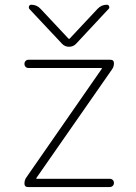

<svg xmlns="http://www.w3.org/2000/svg" viewBox="-20 -794 562 794"><path d="M101.6 -756.8Q97.7 -761.7 100.1 -768.1Q102.5 -774.4 109.4 -774.4Q132.8 -774.4 148.4 -756.8L262.7 -634.8Q265.6 -631.8 268.6 -634.8L383.8 -757.8Q399.4 -774.4 421.9 -774.4Q428.7 -774.4 431.2 -768.1Q433.6 -761.7 429.7 -757.8L294.9 -613.3Q283.2 -600.6 265.6 -600.6Q248 -600.6 236.3 -613.3ZM130.9 -58.6Q127.9 -54.7 132.8 -54.7H433.6Q441.4 -54.7 446.3 -49.8Q451.2 -44.9 451.2 -37.6Q451.2 -30.3 446.3 -25.4Q441.4 -20.5 433.6 -20.5H95.7Q81.1 -20.5 81.1 -35.2Q81.1 -49.8 89.8 -61.5L400.4 -508.8Q403.3 -512.7 398.4 -512.7H97.7Q90.8 -512.7 85.9 -517.6Q81.1 -522.5 81.1 -529.8Q81.1 -537.1 85.9 -542Q90.8 -546.9 97.7 -546.9H436.5Q451.2 -546.9 451.2 -532.2Q451.2 -517.6 442.4 -505.9Z"/></svg>

Font: Gen Jyuu Gothic ExtraLight
Style: Regular
Weight: 100
Designer: [Source Han Sans]
Ryoko NISHIZUKA  (kana & ideographs); Paul D. Hunt (Latin, Greek & Cyrillic); Wenlong ZHANG  (bopomofo
Version: Version 1.002.20150607